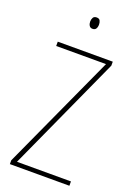

<svg xmlns="http://www.w3.org/2000/svg" viewBox="-169 -977 738 1043"><g transform="rotate(20 200.0 -455.0)"><path d="M374 0H30V-22L335 -689H47V-714H365V-691L62 -25H374ZM201 -910Q216 -910 221 -900Q226 -890 226 -878Q226 -863 220 -853.5Q214 -844 200 -844Q187 -844 181 -854Q175 -864 175 -877Q175 -889 180.5 -899.5Q186 -910 201 -910Z"/></g></svg>

Font: Noto Sans Gurmukhi UI Condensed Thin
Style: Regular
Weight: 100
Width: 3
Designer: Jelle Bosma - Monotype Design Team
Foundry: Monotype Imaging Inc.
Version: Version 2.004; ttfautohint (v1.8.4.7-5d5b)